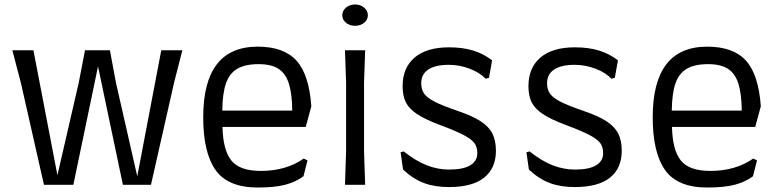

<svg xmlns="http://www.w3.org/2000/svg" viewBox="-20 -824 3472 856"><path d="M793 -600 756 -455 653 0H528L417 -528L307 0H176L73 -455L35 -600H129L236 -43L331 -455L359 -600H470L497 -455L592 -38L699 -600Z M886 -301Q886 -616 1129 -616Q1245 -616 1301.5 -554Q1358 -492 1368 -350L1343 -258H972Q974 -156 1011 -109Q1048 -62 1143 -62Q1255 -62 1334 -117L1351 -109L1333 -38Q1297 -12 1250.5 0Q1204 12 1129 12Q996 12 941 -66Q886 -144 886 -301ZM1283 -331Q1282 -408 1267.5 -452.5Q1253 -497 1221 -517.5Q1189 -538 1133 -538Q1073 -538 1038 -517.5Q1003 -497 987.5 -452.5Q972 -408 971 -331Z M1506 -756Q1506 -776 1522.5 -790Q1539 -804 1563 -804Q1587 -804 1603.5 -790Q1620 -776 1620 -756Q1620 -736 1603.5 -722.5Q1587 -709 1563 -709Q1539 -709 1522.5 -722.5Q1506 -736 1506 -756ZM1523 -150V-455L1518 -600H1608L1603 -455V-150L1608 0H1518Z M1777 -68 1766 -145 1780 -149Q1834 -106 1883 -87Q1932 -68 1982 -68Q2045 -68 2076.5 -87Q2108 -106 2108 -141Q2108 -168 2095.5 -185.5Q2083 -203 2048 -221.5Q2013 -240 1941 -267Q1874 -292 1838.5 -316Q1803 -340 1789 -368.5Q1775 -397 1775 -440Q1775 -522 1828.5 -567.5Q1882 -613 1982 -613Q2042 -613 2088.5 -599Q2135 -585 2174 -555L2160 -477L2145 -473Q2120 -500 2074.5 -517.5Q2029 -535 1981 -535Q1921 -535 1889.5 -514Q1858 -493 1858 -453Q1858 -425 1871 -406.5Q1884 -388 1918 -370.5Q1952 -353 2022 -329Q2087 -307 2123.5 -283Q2160 -259 2175.5 -228Q2191 -197 2191 -152Q2191 -74 2138.5 -32Q2086 10 1981 10Q1918 10 1870 -8Q1822 -26 1777 -68Z M2338 -68 2327 -145 2341 -149Q2395 -106 2444 -87Q2493 -68 2543 -68Q2606 -68 2637.5 -87Q2669 -106 2669 -141Q2669 -168 2656.5 -185.5Q2644 -203 2609 -221.5Q2574 -240 2502 -267Q2435 -292 2399.5 -316Q2364 -340 2350 -368.5Q2336 -397 2336 -440Q2336 -522 2389.5 -567.5Q2443 -613 2543 -613Q2603 -613 2649.5 -599Q2696 -585 2735 -555L2721 -477L2706 -473Q2681 -500 2635.5 -517.5Q2590 -535 2542 -535Q2482 -535 2450.5 -514Q2419 -493 2419 -453Q2419 -425 2432 -406.5Q2445 -388 2479 -370.5Q2513 -353 2583 -329Q2648 -307 2684.5 -283Q2721 -259 2736.5 -228Q2752 -197 2752 -152Q2752 -74 2699.5 -32Q2647 10 2542 10Q2479 10 2431 -8Q2383 -26 2338 -68Z M2890 -301Q2890 -616 3133 -616Q3249 -616 3305.5 -554Q3362 -492 3372 -350L3347 -258H2976Q2978 -156 3015 -109Q3052 -62 3147 -62Q3259 -62 3338 -117L3355 -109L3337 -38Q3301 -12 3254.5 0Q3208 12 3133 12Q3000 12 2945 -66Q2890 -144 2890 -301ZM3287 -331Q3286 -408 3271.5 -452.5Q3257 -497 3225 -517.5Q3193 -538 3137 -538Q3077 -538 3042 -517.5Q3007 -497 2991.5 -452.5Q2976 -408 2975 -331Z"/></svg>

Font: Farro Light
Style: Regular
Weight: 300
Designer: Aceler Chua
Foundry: Grayscale Limited
Version: Version 1.101